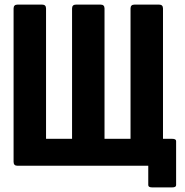

<svg xmlns="http://www.w3.org/2000/svg" viewBox="-20 -720 803 834"><path d="M624 0H56Q39 0 39 -17V-683Q39 -700 56 -700H163Q180 -700 180 -683V-117H293V-683Q293 -700 310 -700H417Q434 -700 434 -683V-117H547V-683Q547 -700 564 -700H671Q688 -700 688 -683V-117H728Q745 -117 745 -107V84Q745 94 728 94H641Q624 94 624 84Z"/></svg>

Font: Barlow
Style: Bold
Weight: 700
Designer: Jeremy Tribby
Foundry: Jeremy Tribby
Version: Version 1.101 August 23, 2024